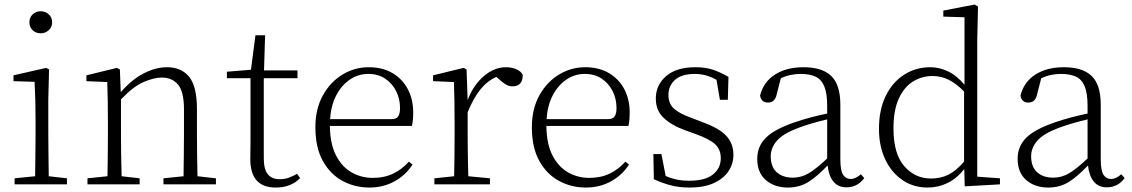

<svg xmlns="http://www.w3.org/2000/svg" viewBox="-20 -820 5036 854"><path d="M161.1 -671.9Q140.1 -671.9 125.5 -685.3Q110.8 -698.7 110.8 -721.2Q110.8 -742.7 125.5 -756.3Q140.1 -770 161.1 -770Q181.2 -770 196.5 -756.3Q211.9 -742.7 211.9 -721.2Q211.9 -698.7 196.5 -685.3Q181.2 -671.9 161.1 -671.9ZM196.8 -36.1 277.8 -26.9V0H44.9V-26.9L136.2 -36.1Q136.7 -63.5 137 -97.7Q137.2 -131.8 137.7 -165.8Q138.2 -199.7 138.2 -226.1V-280.8Q138.2 -329.1 137.2 -370.8Q136.2 -412.6 133.8 -456.1L40 -459V-484.9L185.1 -518.1L198.2 -511.2L194.8 -377V-226.1Q194.8 -185.5 195.6 -131.3Q196.3 -77.1 196.8 -36.1Z M858.4 -36.1 940.4 -26.9V0H707V-26.9L796.4 -36.1Q796.9 -77.1 797.6 -130.9Q798.3 -184.6 798.3 -226.1V-334Q798.3 -412.1 772 -443.6Q745.6 -475.1 699.2 -475.1Q665.5 -475.1 619.1 -455.3Q572.8 -435.5 518.1 -377.9V-226.1Q518.1 -185.5 518.8 -131.3Q519.5 -77.1 521 -36.1L601.1 -26.9V0H369.1V-26.9L458 -36.1Q458.5 -63.5 459 -97.7Q459.5 -131.8 459.7 -165.8Q460 -199.7 460 -226.1V-280.8Q460 -379.9 457 -455.1L364.3 -459V-484.9L500 -518.1L513.2 -511.2L517.1 -410.2Q568.4 -468.3 621.1 -494.6Q673.8 -521 723.1 -521Q786.1 -521 821 -478.8Q856 -436.5 856 -334V-226.1Q856 -184.6 856.7 -130.6Q857.4 -76.7 858.4 -36.1Z M1301.3 -46.9 1314.9 -27.8Q1274.4 14.2 1206.1 14.2Q1091.8 14.2 1093.3 -116.2Q1093.3 -133.8 1093.8 -151.4Q1094.2 -168.9 1094.2 -194.8V-472.2H989.3V-501L1096.2 -509.8L1116.2 -663.1H1159.2L1154.3 -506.8H1303.2V-472.2H1153.3V-115.2Q1153.3 -66.9 1171.4 -44.9Q1189.5 -22.9 1223.1 -22.9Q1245.6 -22.9 1263.2 -29.1Q1280.8 -35.2 1301.3 -46.9Z M1448.2 -290H1721.2Q1742.7 -290 1751 -302.2Q1759.3 -314.5 1759.3 -339.8Q1759.3 -379.9 1742.2 -414.3Q1725.1 -448.7 1693.6 -470Q1662.1 -491.2 1618.2 -491.2Q1573.7 -491.2 1536.6 -466.3Q1499.5 -441.4 1475.8 -396.2Q1452.1 -351.1 1448.2 -290ZM1812 -259.8H1447.3Q1448.2 -179.7 1474.6 -128.7Q1501 -77.6 1543.9 -53.2Q1586.9 -28.8 1638.2 -28.8Q1689.9 -28.8 1729.5 -48.1Q1769 -67.4 1798.8 -101.1L1814.9 -87.9Q1784.2 -40.5 1734.4 -13.2Q1684.6 14.2 1623 14.2Q1558.1 14.2 1503.4 -15.4Q1448.7 -44.9 1415.8 -104.5Q1382.8 -164.1 1382.8 -253.9Q1382.8 -335.9 1416.3 -396Q1449.7 -456.1 1503.7 -488.5Q1557.6 -521 1620.1 -521Q1681.6 -521 1726.1 -494.6Q1770.5 -468.3 1794.2 -422.9Q1817.9 -377.4 1817.9 -319.8Q1817.9 -282.7 1812 -259.8Z M2055.2 -511.2 2060.1 -375Q2085 -440.9 2131.6 -481Q2178.2 -521 2230 -521Q2257.3 -521 2277.8 -511.5Q2298.3 -502 2305.2 -486.8Q2305.2 -436 2259.3 -436Q2242.7 -436 2229.2 -444.6Q2215.8 -453.1 2199.2 -467.8L2188 -478Q2147 -460 2116 -421.1Q2085 -382.3 2060.1 -320.8V-226.1Q2060.1 -199.7 2060.5 -165.8Q2061 -131.8 2061.5 -97.7Q2062 -63.5 2063 -36.1L2159.2 -26.9V0H1912.1V-26.9L2000 -36.1Q2001 -77.1 2001.5 -131.3Q2002 -185.5 2002 -226.1V-280.8Q2002 -379.9 1999 -455.1L1906.2 -459V-484.9L2042 -518.1Z M2411.1 -290H2684.1Q2705.6 -290 2713.9 -302.2Q2722.2 -314.5 2722.2 -339.8Q2722.2 -379.9 2705.1 -414.3Q2688 -448.7 2656.5 -470Q2625 -491.2 2581.1 -491.2Q2536.6 -491.2 2499.5 -466.3Q2462.4 -441.4 2438.7 -396.2Q2415 -351.1 2411.1 -290ZM2774.9 -259.8H2410.2Q2411.1 -179.7 2437.5 -128.7Q2463.9 -77.6 2506.8 -53.2Q2549.8 -28.8 2601.1 -28.8Q2652.8 -28.8 2692.4 -48.1Q2731.9 -67.4 2761.7 -101.1L2777.8 -87.9Q2747.1 -40.5 2697.3 -13.2Q2647.5 14.2 2585.9 14.2Q2521 14.2 2466.3 -15.4Q2411.6 -44.9 2378.7 -104.5Q2345.7 -164.1 2345.7 -253.9Q2345.7 -335.9 2379.2 -396Q2412.6 -456.1 2466.6 -488.5Q2520.5 -521 2583 -521Q2644.5 -521 2689 -494.6Q2733.4 -468.3 2757.1 -422.9Q2780.8 -377.4 2780.8 -319.8Q2780.8 -282.7 2774.9 -259.8Z M3057.1 -294.9 3104 -276.9Q3179.2 -250 3210.7 -215.6Q3242.2 -181.2 3242.2 -130.9Q3242.2 -91.8 3220.5 -58.8Q3198.7 -25.9 3155.5 -5.9Q3112.3 14.2 3046.9 14.2Q3001.5 14.2 2964.6 4.6Q2927.7 -4.9 2888.2 -22.9L2886.2 -134.8H2921.9L2940.9 -37.1Q2962.9 -27.3 2988 -21.7Q3013.2 -16.1 3046.9 -16.1Q3116.7 -16.1 3151.4 -44.2Q3186 -72.3 3186 -116.2Q3186 -154.3 3161.9 -177.5Q3137.7 -200.7 3076.2 -223.1L3025.9 -241.2Q2967.8 -262.2 2932.4 -295.2Q2897 -328.1 2897 -381.8Q2897 -441.4 2942.6 -481.2Q2988.3 -521 3073.2 -521Q3116.7 -521 3149.9 -510.3Q3183.1 -499.5 3220.2 -478L3217.3 -376H3182.1L3167 -464.8Q3121.1 -491.2 3071.3 -491.2Q3011.2 -491.2 2982.2 -464.6Q2953.1 -438 2953.1 -397.9Q2953.1 -358.9 2977.8 -336.7Q3002.4 -314.5 3057.1 -294.9Z M3659.2 -115.2V-289.1Q3624.5 -280.8 3590.1 -270.8Q3555.7 -260.7 3527.8 -250Q3461.4 -224.6 3434.8 -193.1Q3408.2 -161.6 3408.2 -125Q3408.2 -77.6 3435.1 -53.7Q3461.9 -29.8 3506.8 -29.8Q3544.4 -29.8 3577.6 -49.6Q3610.8 -69.3 3659.2 -115.2ZM3809.1 -44.9 3824.2 -27.8Q3793.5 13.2 3745.1 13.2Q3707.5 13.2 3686.8 -12.5Q3666 -38.1 3661.1 -84Q3614.3 -34.7 3575 -10.3Q3535.6 14.2 3483.9 14.2Q3425.3 14.2 3386.7 -18.8Q3348.1 -51.8 3348.1 -113.8Q3348.1 -168.9 3386.5 -207.3Q3424.8 -245.6 3517.1 -276.9Q3549.8 -288.1 3586.7 -297.9Q3623.5 -307.6 3659.2 -314.9V-349.1Q3659.2 -405.3 3646.2 -436.3Q3633.3 -467.3 3607.2 -479.2Q3581.1 -491.2 3541 -491.2Q3519 -491.2 3497.3 -486.8Q3475.6 -482.4 3453.1 -472.2L3435.1 -401.9Q3427.7 -363.8 3396 -363.8Q3365.7 -363.8 3360.8 -395Q3376 -455.6 3427 -488.3Q3478 -521 3554.2 -521Q3636.7 -521 3677.2 -482.2Q3717.8 -443.4 3717.8 -354V-112.8Q3717.8 -61 3730 -42.5Q3742.2 -23.9 3764.2 -23.9Q3785.2 -23.9 3809.1 -44.9Z M4268.1 -101.1V-413.1Q4232.4 -449.2 4199 -465.6Q4165.5 -481.9 4127.9 -481.9Q4080.6 -481.9 4041 -457.5Q4001.5 -433.1 3977.8 -381.6Q3954.1 -330.1 3954.1 -248Q3954.1 -136.2 4002 -81.1Q4049.8 -25.9 4121.1 -25.9Q4163.1 -25.9 4197.8 -42.7Q4232.4 -59.6 4268.1 -101.1ZM4326.7 -34.2 4427.7 -26.9V0L4271 8.8L4269 -67.9Q4235.4 -25.9 4194.3 -5.9Q4153.3 14.2 4106 14.2Q4042.5 14.2 3993.7 -19.3Q3944.8 -52.7 3917.2 -111.6Q3889.6 -170.4 3889.6 -247.1Q3889.6 -332 3919.7 -393.3Q3949.7 -454.6 4001.5 -487.8Q4053.2 -521 4118.7 -521Q4157.2 -521 4196 -502.9Q4234.9 -484.9 4270 -442.9V-743.2L4175.8 -746.1V-772.9L4314.9 -799.8L4330.1 -791L4326.7 -641.1Z M4817.4 -115.2V-289.1Q4782.7 -280.8 4748.3 -270.8Q4713.9 -260.7 4686 -250Q4619.6 -224.6 4593 -193.1Q4566.4 -161.6 4566.4 -125Q4566.4 -77.6 4593.3 -53.7Q4620.1 -29.8 4665 -29.8Q4702.6 -29.8 4735.8 -49.6Q4769 -69.3 4817.4 -115.2ZM4967.3 -44.9 4982.4 -27.8Q4951.7 13.2 4903.3 13.2Q4865.7 13.2 4845 -12.5Q4824.2 -38.1 4819.3 -84Q4772.5 -34.7 4733.2 -10.3Q4693.8 14.2 4642.1 14.2Q4583.5 14.2 4544.9 -18.8Q4506.3 -51.8 4506.3 -113.8Q4506.3 -168.9 4544.7 -207.3Q4583 -245.6 4675.3 -276.9Q4708 -288.1 4744.9 -297.9Q4781.7 -307.6 4817.4 -314.9V-349.1Q4817.4 -405.3 4804.4 -436.3Q4791.5 -467.3 4765.4 -479.2Q4739.3 -491.2 4699.2 -491.2Q4677.2 -491.2 4655.5 -486.8Q4633.8 -482.4 4611.3 -472.2L4593.3 -401.9Q4585.9 -363.8 4554.2 -363.8Q4523.9 -363.8 4519 -395Q4534.2 -455.6 4585.2 -488.3Q4636.2 -521 4712.4 -521Q4794.9 -521 4835.4 -482.2Q4876 -443.4 4876 -354V-112.8Q4876 -61 4888.2 -42.5Q4900.4 -23.9 4922.4 -23.9Q4943.4 -23.9 4967.3 -44.9Z"/></svg>

Font: Source Han Serif CN ExtraLight
Style: Regular
Weight: 250
Designer: Ryoko NISHIZUKA  (kana & ideographs); Frank Grießhammer (Latin, Greek & Cyrillic); Wenlong ZHANG  (bopomofo); Sandoll Co
Foundry: Adobe Systems Incorporated
Version: Version 1.001;PS 1.001;hotconv 16.6.54;makeotf.lib2.5.65590